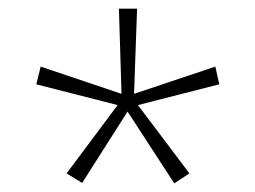

<svg xmlns="http://www.w3.org/2000/svg" viewBox="-20 -765 590 444"><path d="M134 -364 170 -342 275 -507 383 -341 418 -364 299 -522 487 -570 478 -611 290 -548 297 -745H255L261 -548L74 -611L64 -570L252 -522Z"/></svg>

Font: Noto Sans Gurmukhi UI SemiCondensed ExtraLight
Style: Regular
Weight: 200
Width: 4
Designer: Jelle Bosma - Monotype Design Team
Foundry: Monotype Imaging Inc.
Version: Version 2.004